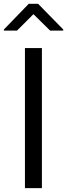

<svg xmlns="http://www.w3.org/2000/svg" viewBox="-50 -977 348 997"><path d="M167.6 -727.3V0H79.5V-727.3ZM38.4 -818.2 123.6 -903.4 210.2 -818.2H278.4V-823.9L147.7 -957.4H99.4L-29.8 -823.9V-818.2Z"/></svg>

Font: Inter UI
Style: Regular
Weight: 400
Designer: Rasmus Andersson
Foundry: rsms
Version: Version 2.2